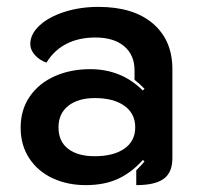

<svg xmlns="http://www.w3.org/2000/svg" viewBox="-20 -529 579 558"><path d="M40 -158Q40 -210 66.5 -248.5Q93 -287 139 -307.5Q185 -328 242 -328Q333 -328 395 -266L400 -271Q382 -289 371 -297V-325Q371 -369 341 -394.5Q311 -420 257 -420Q209 -420 173 -401.5Q137 -383 115 -347Q95 -354 81.5 -369Q68 -384 68 -401Q68 -430 95 -455Q122 -480 167.5 -494.5Q213 -509 266 -509Q368 -509 424.5 -460.5Q481 -412 481 -328V-69Q481 -28 456 -9.5Q431 9 376 9V-34Q394 -52 400 -60L395 -64Q363 -28 323.5 -9.5Q284 9 229 9Q176 9 133 -11Q90 -31 65 -69Q40 -107 40 -158ZM373 -159Q373 -199 341.5 -221.5Q310 -244 256 -244Q207 -244 178.5 -221.5Q150 -199 150 -159Q150 -118 178 -96.5Q206 -75 255 -75Q310 -75 341.5 -97Q373 -119 373 -159Z"/></svg>

Font: K2D SemiBold
Style: Regular
Weight: 600
Designer: Katatrad Aksorn Co.,Ltd.
Foundry: Cadson Demak Co.,Ltd.
Version: Version 1.000; ttfautohint (v1.6)